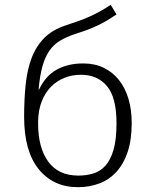

<svg xmlns="http://www.w3.org/2000/svg" viewBox="-20 -765 631 796"><path d="M291 -624Q255 -612 228.5 -596Q202 -580 184 -553.5Q166 -527 155.5 -488.5Q145 -450 140 -394H142Q169 -451 215.5 -476.5Q262 -502 325 -502Q373 -502 410 -484Q447 -466 473 -433.5Q499 -401 512.5 -355.5Q526 -310 526 -255Q526 -186 509.5 -136Q493 -86 463 -53Q433 -20 392 -4.5Q351 11 303 11Q201 11 140.5 -63.5Q80 -138 80 -281Q80 -354 86.5 -415.5Q93 -477 111.5 -525.5Q130 -574 164 -608Q198 -642 253 -660Q281 -669 304.5 -677.5Q328 -686 349.5 -695.5Q371 -705 393 -717Q415 -729 439 -745L463 -705Q442 -691 423.5 -680Q405 -669 385 -659.5Q365 -650 342.5 -641.5Q320 -633 291 -624ZM316 -455Q279 -455 247.5 -442.5Q216 -430 192 -406Q168 -382 153.5 -346Q139 -310 138 -262V-252Q138 -153 180 -95Q222 -37 305 -37Q337 -37 366 -45.5Q395 -54 416.5 -77.5Q438 -101 450.5 -143.5Q463 -186 463 -254Q463 -361 423.5 -408Q384 -455 316 -455Z"/></svg>

Font: Jldddboxgfspflltxgxzjzlszac
Style: Regular
Weight: 300
Designer: Carrois Corporate & Edenspiekermann
Foundry: Carrois Corporate GbR & Edenspiekermann AG
Version: Version 2.001